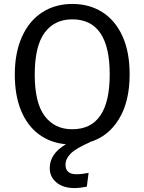

<svg xmlns="http://www.w3.org/2000/svg" viewBox="-20 -721 732 973"><path d="M435 -1V0Q364 31 338 57.5Q312 84 312 114Q312 162 368 162Q395 162 429 155L420 225Q385 232 357 232Q300 232 266 203.5Q232 175 232 131Q232 58 314 10Q236 3 177.5 -40Q119 -83 87 -160Q55 -237 55 -343Q55 -454 91.5 -535Q128 -616 194 -658.5Q260 -701 346 -701Q433 -701 498.5 -659.5Q564 -618 600.5 -538Q637 -458 637 -344Q637 -207 583 -118Q529 -29 435 -1ZM536 -344Q536 -623 346 -623Q256 -623 206 -555Q156 -487 156 -343Q156 -200 206.5 -133Q257 -66 346 -66Q536 -66 536 -344Z"/></svg>

Font: FiraGO
Style: Regular
Weight: 400
Designer: bBox Type
Foundry: bBox Type GmbH
Version: Version 1.001;April 20, 2020;FontCreator 12.0.0.2555 64-bit